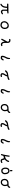

<svg xmlns="http://www.w3.org/2000/svg" viewBox="5366 -6090 769 11540"><g transform="rotate(90 5750.0 -319.5)"><path d="M242 45Q205 40 205 4V-2L215 -22Q314 -73 343 -147Q380 -245 380 -340V-358L232 -360Q195 -365 195 -401V-407L205 -427L225 -437Q653 -438 688.5 -444Q724 -450 761 -450L781 -440Q791 -427 791 -409V-403L781 -384Q745 -372 707 -369Q669 -366 632 -360Q629 -219 629 -165Q629 -151 629.5 -126Q630 -101 655 -83Q675 -68 696 -68Q700 -68 715.5 -70.5Q731 -73 755 -93.5Q779 -114 811 -118L830 -108Q840 -95 840 -77V-71L830 -52Q779 -14 746 0Q720 11 689 11Q680 11 655 8.5Q630 6 593 -31.5Q556 -69 555 -124L556 -358H456Q451 -146 378 -59Q301 32 242 45Z M1487 41Q1365 32 1308.5 -33Q1252 -98 1252 -193Q1252 -203 1254 -235Q1256 -267 1280 -312.5Q1304 -358 1345 -398Q1414 -464 1511 -464Q1523 -464 1551 -461Q1579 -458 1605.5 -450Q1632 -442 1665 -403Q1698 -364 1713 -308Q1725 -263 1725 -222Q1725 -211 1722.5 -180Q1720 -149 1700 -102.5Q1680 -56 1641.5 -21Q1603 14 1566.5 27.5Q1530 41 1487 41ZM1493 -40Q1499 -40 1520.5 -41Q1542 -42 1563 -58Q1617 -104 1631.5 -135Q1646 -166 1646 -246Q1646 -320 1588 -362Q1548 -391 1512 -391Q1485 -391 1451.5 -378Q1418 -365 1381.5 -323.5Q1345 -282 1336 -245Q1330 -219 1330 -190Q1330 -177 1332.5 -147.5Q1335 -118 1366 -87Q1412 -40 1493 -40Z M2632 14Q2583 8 2547 -30Q2511 -68 2496 -116.5Q2481 -165 2481 -218Q2410 -97 2374 -20Q2360 -8 2342 -8H2337L2317 -18Q2308 -31 2308 -48V-55Q2345 -142 2393.5 -222Q2442 -302 2487 -392Q2485 -444 2455 -469Q2432 -488 2409 -488Q2402 -488 2395 -486Q2371 -481 2356 -481Q2350 -481 2329 -491Q2319 -503 2319 -520V-526L2329 -546Q2351 -563 2380 -563Q2409 -563 2445 -560.5Q2481 -558 2514.5 -521.5Q2548 -485 2555 -453Q2560 -428 2560 -367L2559 -251Q2559 -219 2560.5 -191Q2562 -163 2570.5 -137.5Q2579 -112 2602 -88Q2620 -67 2646 -67Q2666 -67 2722 -80L2741 -70Q2752 -57 2752 -39V-33L2741 -14Q2695 14 2632 14Z M3461 21Q3451 21 3392 15Q3364 12 3341 -23Q3328 -42 3328 -75Q3328 -102 3341 -159Q3354 -216 3409 -316.5Q3464 -417 3466 -530Q3479 -540 3497 -540H3503L3522 -530Q3532 -507 3532 -472Q3532 -449 3524.5 -400Q3517 -351 3469 -264Q3411 -159 3411 -98Q3411 -68 3426 -62Q3434 -58 3445 -58Q3460 -58 3487.5 -68.5Q3515 -79 3548 -149Q3560 -159 3577 -159H3583L3603 -149Q3613 -138 3613 -121L3612 -110Q3593 -66 3559.5 -27Q3526 12 3501 17Q3482 21 3461 21Z M4500 36Q4444 36 4407 1Q4373 -30 4373 -69Q4373 -93 4381.5 -134Q4390 -175 4432 -232.5Q4474 -290 4493 -356Q4438 -351 4392.5 -336Q4347 -321 4271 -243Q4258 -233 4240 -233H4234L4215 -243Q4205 -255 4205 -272Q4205 -307 4282 -368Q4349 -421 4476.5 -429.5Q4604 -438 4720 -493L4722 -497Q4733 -507 4751 -507H4757L4776 -497Q4786 -483 4786 -466V-460L4774 -437Q4729 -405 4677.5 -390.5Q4626 -376 4571 -366Q4562 -282 4511 -216Q4455 -143 4455 -87Q4455 -54 4476 -47Q4488 -43 4500 -43Q4513 -43 4531.5 -49.5Q4550 -56 4579 -58L4599 -47Q4608 -33 4608 -16Q4608 -11 4599 10Q4560 36 4500 36Z M5461 21Q5451 21 5392 15Q5364 12 5341 -23Q5328 -42 5328 -75Q5328 -102 5341 -159Q5354 -216 5409 -316.5Q5464 -417 5466 -530Q5479 -540 5497 -540H5503L5522 -530Q5532 -507 5532 -472Q5532 -449 5524.5 -400Q5517 -351 5469 -264Q5411 -159 5411 -98Q5411 -68 5426 -62Q5434 -58 5445 -58Q5460 -58 5487.5 -68.5Q5515 -79 5548 -149Q5560 -159 5577 -159H5583L5603 -149Q5613 -138 5613 -121L5612 -110Q5593 -66 5559.5 -27Q5526 12 5501 17Q5482 21 5461 21Z M6419 21Q6332 14 6285 -41Q6229 -104 6229 -207Q6229 -368 6366 -429Q6417 -451 6539 -451H6573Q6614 -451 6638.5 -456.5Q6663 -462 6680.5 -486.5Q6698 -511 6706 -540Q6720 -550 6737 -550H6743L6763 -540Q6773 -525 6773 -505Q6773 -470 6725 -423Q6687 -386 6638 -378Q6647 -351 6654 -326Q6664 -290 6665 -239Q6665 -216 6662 -182.5Q6659 -149 6643.5 -117Q6628 -85 6588 -43.5Q6548 -2 6507 9.5Q6466 21 6419 21ZM6432 -56Q6472 -56 6515 -77Q6554 -108 6571 -144Q6588 -180 6588 -225Q6588 -245 6586.5 -269.5Q6585 -294 6576 -319.5Q6567 -345 6556 -370Q6526 -373 6498 -373Q6481 -373 6450 -371Q6388 -365 6345 -322Q6306 -283 6306 -207Q6306 -127 6350 -88Q6385 -56 6432 -56Z M7500 36Q7444 36 7407 1Q7373 -30 7373 -69Q7373 -93 7381.5 -134Q7390 -175 7432 -232.5Q7474 -290 7493 -356Q7438 -351 7392.5 -336Q7347 -321 7271 -243Q7258 -233 7240 -233H7234L7215 -243Q7205 -255 7205 -272Q7205 -307 7282 -368Q7349 -421 7476.5 -429.5Q7604 -438 7720 -493L7722 -497Q7733 -507 7751 -507H7757L7776 -497Q7786 -483 7786 -466V-460L7774 -437Q7729 -405 7677.5 -390.5Q7626 -376 7571 -366Q7562 -282 7511 -216Q7455 -143 7455 -87Q7455 -54 7476 -47Q7488 -43 7500 -43Q7513 -43 7531.5 -49.5Q7550 -56 7579 -58L7599 -47Q7608 -33 7608 -16Q7608 -11 7599 10Q7560 36 7500 36Z M8461 21Q8451 21 8392 15Q8364 12 8341 -23Q8328 -42 8328 -75Q8328 -102 8341 -159Q8354 -216 8409 -316.5Q8464 -417 8466 -530Q8479 -540 8497 -540H8503L8522 -530Q8532 -507 8532 -472Q8532 -449 8524.5 -400Q8517 -351 8469 -264Q8411 -159 8411 -98Q8411 -68 8426 -62Q8434 -58 8445 -58Q8460 -58 8487.5 -68.5Q8515 -79 8548 -149Q8560 -159 8577 -159H8583L8603 -149Q8613 -138 8613 -121L8612 -110Q8593 -66 8559.5 -27Q8526 12 8501 17Q8482 21 8461 21Z M9640 27Q9594 27 9558 -4Q9522 -35 9521.5 -78.5Q9521 -122 9498 -149Q9481 -167 9456 -167Q9439 -167 9349 -140Q9320 -35 9304 0Q9292 10 9275 10H9269L9248 0Q9238 -14 9238 -31V-37Q9276 -151 9295.5 -269.5Q9315 -388 9333 -507Q9347 -519 9365 -519H9370L9390 -509Q9401 -492 9401 -471Q9401 -435 9384 -341Q9374 -284 9366 -228Q9417 -245 9466 -261.5Q9515 -278 9555 -314.5Q9595 -351 9610.5 -378Q9626 -405 9632 -429.5Q9638 -454 9649 -476Q9661 -485 9678 -485H9685L9704 -476Q9715 -462 9715 -445Q9715 -436 9695 -374Q9685 -345 9645 -297.5Q9605 -250 9556 -220Q9591 -175 9593 -134Q9595 -93 9611 -71Q9627 -49 9650 -49Q9652 -49 9665.5 -50Q9679 -51 9700.5 -64.5Q9722 -78 9747 -80L9768 -70Q9778 -59 9778 -42Q9778 -33 9768 -12Q9703 27 9640 27Z M10252 -8Q10215 -10 10181 -19Q10116 -34 10075 -131Q10051 -185 10051 -261Q10051 -281 10054 -308Q10057 -335 10066.5 -373Q10076 -411 10101 -441.5Q10126 -472 10159.5 -488.5Q10193 -505 10220 -505Q10246 -505 10274 -504Q10302 -503 10327.5 -492Q10353 -481 10389 -439Q10452 -364 10452 -231Q10452 -225 10451 -195Q10450 -165 10437.5 -133.5Q10425 -102 10392.5 -68.5Q10360 -35 10326 -22.5Q10292 -10 10252 -8ZM10251 -90Q10272 -90 10300 -94Q10364 -147 10371 -178Q10376 -201 10376 -229Q10376 -273 10364 -319Q10353 -356 10337 -385Q10312 -429 10249 -429Q10237 -429 10211.5 -425Q10186 -421 10164 -395Q10127 -352 10127 -255Q10127 -198 10145 -161Q10177 -90 10251 -90ZM10236 -532Q10221 -534 10209 -544Q10196 -564 10196 -589Q10196 -598 10198 -641Q10200 -684 10238 -684H10244L10265 -674Q10274 -654 10274 -630L10273 -601Q10273 -582 10276 -563L10267 -544Q10252 -534 10236 -532Z M10919 21Q10832 14 10785 -41Q10729 -104 10729 -207Q10729 -368 10866 -429Q10917 -451 11039 -451H11073Q11114 -451 11138.5 -456.5Q11163 -462 11180.5 -486.5Q11198 -511 11206 -540Q11220 -550 11237 -550H11243L11263 -540Q11273 -525 11273 -505Q11273 -470 11225 -423Q11187 -386 11138 -378Q11147 -351 11154 -326Q11164 -290 11165 -239Q11165 -216 11162 -182.5Q11159 -149 11143.5 -117Q11128 -85 11088 -43.5Q11048 -2 11007 9.5Q10966 21 10919 21ZM10932 -56Q10972 -56 11015 -77Q11054 -108 11071 -144Q11088 -180 11088 -225Q11088 -245 11086.5 -269.5Q11085 -294 11076 -319.5Q11067 -345 11056 -370Q11026 -373 10998 -373Q10981 -373 10950 -371Q10888 -365 10845 -322Q10806 -283 10806 -207Q10806 -127 10850 -88Q10885 -56 10932 -56Z"/></g></svg>

Font: Xiaolai Mono SC
Style: Regular
Weight: 400
Monospace: yes
Designer: LXGW / Nozomi Seto
Version: Version 3.113;September 30, 2024